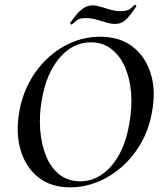

<svg xmlns="http://www.w3.org/2000/svg" viewBox="-20 -794 694 826"><path d="M282 12Q199 12 144.5 -31.5Q90 -75 68.5 -149Q47 -223 63 -313Q75 -383 107 -442Q139 -501 186 -544.5Q233 -588 290.5 -612Q348 -636 410 -636Q496 -636 551.5 -592.5Q607 -549 629 -476Q651 -403 634 -313Q621 -238 586.5 -178Q552 -118 504 -76Q456 -34 399 -11Q342 12 282 12ZM325 -14Q401 -14 458.5 -79.5Q516 -145 536 -260Q549 -331 544 -394Q539 -457 517.5 -506Q496 -555 458.5 -583.5Q421 -612 371 -612Q294 -612 237 -546Q180 -480 160 -366Q148 -298 153 -235Q158 -172 178.5 -122Q199 -72 236 -43Q273 -14 325 -14ZM289 -689Q288 -687 284.5 -690Q281 -693 282 -696Q292 -710 306 -727.5Q320 -745 338 -758Q356 -771 378 -771Q393 -771 412.5 -765Q432 -759 454.5 -752.5Q477 -746 499 -746Q522 -746 534 -752.5Q546 -759 559 -773Q561 -775 564.5 -771.5Q568 -768 566 -766Q536 -721 517.5 -706Q499 -691 476 -691Q457 -691 436.5 -697.5Q416 -704 394 -710Q372 -716 349 -716Q323 -716 313 -708.5Q303 -701 289 -689Z"/></svg>

Font: Cormorant Light SemiBold
Style: Italic
Weight: 600
Italic angle: -10°
Version: Version 4.000